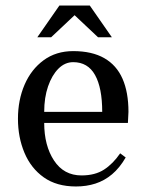

<svg xmlns="http://www.w3.org/2000/svg" viewBox="-20 -665 528 695"><path d="M255 10Q185 10 138.5 -23Q92 -56 68.5 -112Q45 -168 45 -235Q45 -303 69 -358.5Q93 -414 138 -447Q183 -480 245 -480Q313 -480 357.5 -454.5Q402 -429 423.5 -380Q445 -331 445 -260L443 -220H140Q140 -138 175.5 -84Q211 -30 275 -30Q324 -30 356.5 -51Q389 -72 415 -110L435 -95Q413 -57 385.5 -34Q358 -11 325.5 -0.5Q293 10 255 10ZM140 -260H350Q350 -347 324 -393.5Q298 -440 245 -440Q215 -440 191.5 -416.5Q168 -393 154 -352.5Q140 -312 140 -260ZM115 -530 195 -645H305L385 -530H335L250 -610L165 -530Z"/></svg>

Font: El Messiri
Style: Regular
Weight: 400
Designer: Mohamed Gaber
Foundry: Kief Type Foundry
Version: Version 2.020